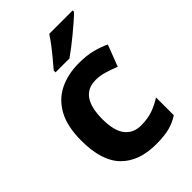

<svg xmlns="http://www.w3.org/2000/svg" viewBox="-227 -862 969 969"><g transform="rotate(-45 257.0 -378.0)"><path d="M300 10Q178 10 111.5 -57.5Q45 -125 45 -270Q45 -370 79 -433Q113 -496 173.5 -526Q234 -556 313 -556Q369 -556 410.5 -545Q452 -534 483 -519L439 -404Q404 -418 373.5 -427Q343 -436 313 -436Q197 -436 197 -271Q197 -189 227.5 -150Q258 -111 313 -111Q360 -111 396 -123.5Q432 -136 466 -158V-31Q432 -9 394.5 0.5Q357 10 300 10ZM479 -766V-756Q465 -742 442 -722Q419 -702 392.5 -680Q366 -658 340.5 -638.5Q315 -619 296 -606H197V-619Q213 -638 234.5 -663.5Q256 -689 277 -716.5Q298 -744 312 -766Z"/></g></svg>

Font: Noto Sans IKEA
Style: Bold
Weight: 600
Designer: Monotype Design Team
Foundry: Monotype Imaging Inc.
Version: Version 2.001